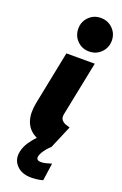

<svg xmlns="http://www.w3.org/2000/svg" viewBox="-187 -839 704 1105"><g transform="rotate(20 165.0 -286.5)"><path d="M212.9 7.8Q143.1 4.9 101.3 -20Q59.6 -44.9 45.2 -90.6Q30.8 -136.2 43.9 -201.2L109.4 -527.3H283.2L215.8 -193.4Q211.4 -170.4 221.7 -158.2Q231.9 -146 247.3 -140.6Q262.7 -135.3 272.5 -132.8ZM227.5 -582Q184.1 -582 154.5 -611.8Q125 -641.6 125 -685.1Q125 -728 154.5 -757.6Q184.1 -787.1 227.5 -787.1Q270.5 -787.1 300.3 -757.6Q330.1 -728 330.1 -685.1Q330.1 -641.6 300.3 -611.8Q270.5 -582 227.5 -582ZM163.1 213.9Q104 213.9 72.3 179.9Q40.5 146 50.8 96.2Q57.6 63.5 77.9 33.9Q98.1 4.4 120.8 -17.8Q143.6 -40 156.7 -49.8L212.9 7.8Q200.2 19 188.7 32.7Q177.2 46.4 169.4 59.8Q161.6 73.2 159.2 84.5Q156.7 96.2 162.4 103.5Q168 110.8 186 110.8Q198.7 110.8 214.1 107.2Q229.5 103.5 249 97.2L233.9 204.1Q221.7 208.5 200.7 211.2Q179.7 213.9 163.1 213.9Z"/></g></svg>

Font: Reddit Sans Black
Style: Italic
Weight: 900
Italic angle: -11.25°
Designer: Stephen Hutchings
Version: Version 1.013